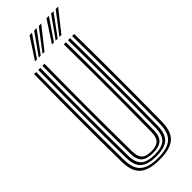

<svg xmlns="http://www.w3.org/2000/svg" viewBox="-312 -998 1037 1037"><g transform="rotate(-45 207.0 -479.5)"><path d="M207.2 6.8Q126 6.8 90.4 -24.8Q54.8 -56.5 53.8 -129.2Q52.8 -211.4 52.2 -294.6Q51.7 -377.9 51.8 -461.9Q51.9 -545.9 52.4 -630.5Q52.9 -715.1 53.8 -800H69.6Q68.8 -719.9 68.2 -637Q67.6 -554.2 67.6 -469.6Q67.6 -385.1 68.1 -299.9Q68.6 -214.6 69.6 -129.5Q70.4 -62.6 102.9 -34.2Q135.3 -5.8 207.2 -5.8Q278.7 -5.8 311.2 -34.1Q343.6 -62.4 344.4 -129.5Q345.6 -212.3 346 -295.7Q346.4 -379.2 346.4 -463.1Q346.4 -547 345.8 -631.4Q345.2 -715.8 344.4 -800H360.2Q361.5 -687.6 362 -576.2Q362.5 -464.9 362.1 -353.4Q361.7 -241.9 360.2 -129.2Q359.2 -56.5 323.6 -24.8Q288.1 6.8 207.2 6.8ZM207.2 -18.5Q142.8 -18.5 114.5 -44.4Q86.3 -70.2 85.4 -129.7Q84.4 -213.3 83.9 -296.8Q83.4 -380.3 83.4 -464Q83.4 -547.7 84 -631.6Q84.7 -715.6 85.4 -800H101.3Q100.5 -719.2 99.9 -636Q99.2 -552.9 99.2 -468.5Q99.2 -384.1 99.8 -299.3Q100.3 -214.5 101.3 -129.8Q102.1 -76.6 126.8 -53.9Q151.4 -31.3 207.2 -31.3Q262.6 -31.3 287.3 -53.9Q311.9 -76.6 312.7 -129.8Q313.9 -212.6 314.3 -296Q314.7 -379.5 314.7 -463.4Q314.7 -547.3 314.1 -631.4Q313.5 -715.6 312.7 -800H328.5Q329.4 -715.6 330 -632Q330.6 -548.5 330.6 -465Q330.6 -381.6 330.2 -297.9Q329.8 -214.2 328.5 -129.7Q327.8 -70.2 299.5 -44.4Q271.3 -18.5 207.2 -18.5ZM207.2 -43.9Q159.9 -43.9 138.8 -63.9Q117.7 -83.8 117.1 -130.1Q115.6 -241.7 115.2 -353Q114.8 -464.2 115.4 -575.9Q116 -687.5 117.1 -800H133Q132.2 -719.7 131.5 -636.6Q130.9 -553.5 130.9 -469Q130.9 -384.6 131.4 -299.5Q132 -214.5 133 -130.3Q133.5 -91.6 150.3 -74.1Q167.1 -56.6 207.2 -56.6Q247 -56.6 263.7 -74.1Q280.5 -91.6 281 -130.3Q282.5 -241.6 282.9 -352.8Q283.3 -464 282.8 -575.8Q282.3 -687.6 281 -800H296.9Q297.7 -715.5 298.3 -631.9Q298.9 -548.2 298.9 -464.8Q298.9 -381.4 298.5 -298Q298.1 -214.5 296.9 -130.1Q296.3 -83.4 275.1 -63.6Q253.9 -43.9 207.2 -43.9ZM106.1 -845 185.1 -966H203.7L121.3 -845ZM134.7 -845 220.2 -966H239L149.9 -845ZM163.3 -845 255.5 -966H274.3L178.5 -845ZM235.3 -845 314.3 -966H333L250.5 -845ZM263.9 -845 349.6 -966H368.2L279.1 -845ZM292.5 -845 384.7 -966H403.5L307.7 -845Z"/></g></svg>

Font: Big Shoulders Inline Text Thin
Style: Regular
Weight: 100
Designer: Patric King
Foundry: XO Type Co
Version: Version 2.002